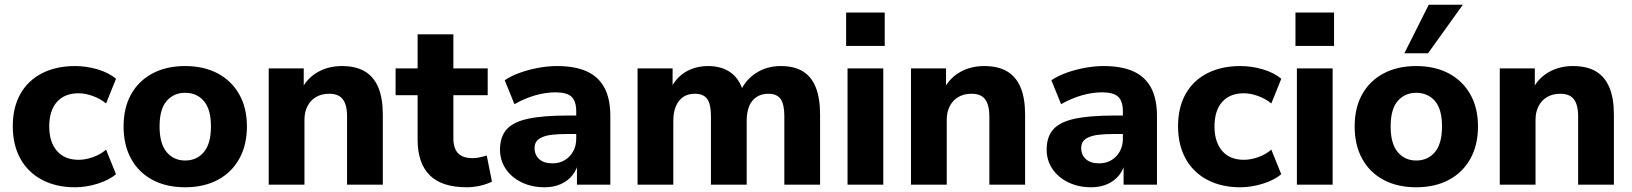

<svg xmlns="http://www.w3.org/2000/svg" viewBox="-20 -780 6892 811"><path d="M297 11Q217 11 157.5 -20.5Q98 -52 66 -110Q34 -168 34 -247Q34 -326 66 -383Q98 -440 157.5 -470.5Q217 -501 297 -501Q345 -501 392.5 -487Q440 -473 470 -447L428 -343Q404 -363 372 -374.5Q340 -386 312 -386Q253 -386 220.5 -349.5Q188 -313 188 -246Q188 -180 220.5 -142.5Q253 -105 312 -105Q340 -105 372 -116Q404 -127 428 -148L470 -44Q440 -19 392 -4Q344 11 297 11Z M762 11Q683 11 624.5 -20Q566 -51 534 -109Q502 -167 502 -246Q502 -325 534 -382Q566 -439 624.5 -470Q683 -501 762 -501Q841 -501 899.5 -470Q958 -439 990.5 -381.5Q1023 -324 1023 -246Q1023 -167 990.5 -109Q958 -51 899.5 -20Q841 11 762 11ZM762 -102Q811 -102 841 -137.5Q871 -173 871 -246Q871 -319 841 -353.5Q811 -388 762 -388Q714 -388 684 -353.5Q654 -319 654 -246Q654 -173 684 -137.5Q714 -102 762 -102Z M1115 0V-491H1263V-399H1252Q1275 -448 1320.5 -474.5Q1366 -501 1424 -501Q1483 -501 1521 -478.5Q1559 -456 1578 -410.5Q1597 -365 1597 -295V0H1446V-288Q1446 -322 1437.5 -343.5Q1429 -365 1412.5 -374.5Q1396 -384 1371 -384Q1339 -384 1315.5 -370.5Q1292 -357 1279 -332Q1266 -307 1266 -274V0Z M1951 11Q1846 11 1795 -40Q1744 -91 1744 -190V-378H1651V-491H1744V-635H1895V-491H2040V-378H1895V-196Q1895 -154 1914.5 -133Q1934 -112 1977 -112Q1990 -112 2004.5 -115Q2019 -118 2036 -123L2058 -13Q2037 -2 2008 4.5Q1979 11 1951 11Z M2280 11Q2226 11 2183 -10Q2140 -31 2116 -67Q2092 -103 2092 -148Q2092 -202 2120 -233.5Q2148 -265 2211 -278.5Q2274 -292 2378 -292H2431V-214H2379Q2340 -214 2313.5 -211Q2287 -208 2270 -200.5Q2253 -193 2245.5 -182Q2238 -171 2238 -154Q2238 -126 2257.5 -108Q2277 -90 2314 -90Q2343 -90 2365.5 -103.5Q2388 -117 2401 -140.5Q2414 -164 2414 -194V-309Q2414 -353 2394 -371.5Q2374 -390 2326 -390Q2286 -390 2241.5 -377.5Q2197 -365 2153 -340L2112 -441Q2138 -459 2175.5 -472.5Q2213 -486 2254 -493.5Q2295 -501 2332 -501Q2409 -501 2458.5 -478.5Q2508 -456 2533 -409.5Q2558 -363 2558 -290V0H2417V-99H2424Q2418 -65 2398.5 -40.5Q2379 -16 2349 -2.5Q2319 11 2280 11Z M2673 0V-491H2821V-399H2810Q2823 -430 2846 -453Q2869 -476 2901 -488.5Q2933 -501 2971 -501Q3028 -501 3066 -474Q3104 -447 3120 -391H3106Q3128 -442 3173.5 -471.5Q3219 -501 3278 -501Q3335 -501 3371.5 -478.5Q3408 -456 3426 -410.5Q3444 -365 3444 -295V0H3293V-290Q3293 -339 3277.5 -361.5Q3262 -384 3225 -384Q3197 -384 3176 -370.5Q3155 -357 3144.5 -331.5Q3134 -306 3134 -269V0H2983V-290Q2983 -339 2967.5 -361.5Q2952 -384 2915 -384Q2886 -384 2866 -370.5Q2846 -357 2835 -331.5Q2824 -306 2824 -269V0Z M3554 -586V-727H3717V-586ZM3560 0V-491H3711V0Z M3828 0V-491H3976V-399H3965Q3988 -448 4033.5 -474.5Q4079 -501 4137 -501Q4196 -501 4234 -478.5Q4272 -456 4291 -410.5Q4310 -365 4310 -295V0H4159V-288Q4159 -322 4150.5 -343.5Q4142 -365 4125.5 -374.5Q4109 -384 4084 -384Q4052 -384 4028.5 -370.5Q4005 -357 3992 -332Q3979 -307 3979 -274V0Z M4589 11Q4535 11 4492 -10Q4449 -31 4425 -67Q4401 -103 4401 -148Q4401 -202 4429 -233.5Q4457 -265 4520 -278.5Q4583 -292 4687 -292H4740V-214H4688Q4649 -214 4622.5 -211Q4596 -208 4579 -200.5Q4562 -193 4554.5 -182Q4547 -171 4547 -154Q4547 -126 4566.5 -108Q4586 -90 4623 -90Q4652 -90 4674.5 -103.5Q4697 -117 4710 -140.5Q4723 -164 4723 -194V-309Q4723 -353 4703 -371.5Q4683 -390 4635 -390Q4595 -390 4550.5 -377.5Q4506 -365 4462 -340L4421 -441Q4447 -459 4484.5 -472.5Q4522 -486 4563 -493.5Q4604 -501 4641 -501Q4718 -501 4767.5 -478.5Q4817 -456 4842 -409.5Q4867 -363 4867 -290V0H4726V-99H4733Q4727 -65 4707.5 -40.5Q4688 -16 4658 -2.5Q4628 11 4589 11Z M5219 11Q5139 11 5079.5 -20.5Q5020 -52 4988 -110Q4956 -168 4956 -247Q4956 -326 4988 -383Q5020 -440 5079.5 -470.5Q5139 -501 5219 -501Q5267 -501 5314.5 -487Q5362 -473 5392 -447L5350 -343Q5326 -363 5294 -374.5Q5262 -386 5234 -386Q5175 -386 5142.5 -349.5Q5110 -313 5110 -246Q5110 -180 5142.5 -142.5Q5175 -105 5234 -105Q5262 -105 5294 -116Q5326 -127 5350 -148L5392 -44Q5362 -19 5314 -4Q5266 11 5219 11Z M5452 -586V-727H5615V-586ZM5458 0V-491H5609V0Z M5962 11Q5883 11 5824.5 -20Q5766 -51 5734 -109Q5702 -167 5702 -246Q5702 -325 5734 -382Q5766 -439 5824.5 -470Q5883 -501 5962 -501Q6041 -501 6099.5 -470Q6158 -439 6190.5 -381.5Q6223 -324 6223 -246Q6223 -167 6190.5 -109Q6158 -51 6099.5 -20Q6041 11 5962 11ZM5962 -102Q6011 -102 6041 -137.5Q6071 -173 6071 -246Q6071 -319 6041 -353.5Q6011 -388 5962 -388Q5914 -388 5884 -353.5Q5854 -319 5854 -246Q5854 -173 5884 -137.5Q5914 -102 5962 -102ZM5912 -555 6015 -760H6159L6012 -555Z M6315 0V-491H6463V-399H6452Q6475 -448 6520.5 -474.5Q6566 -501 6624 -501Q6683 -501 6721 -478.5Q6759 -456 6778 -410.5Q6797 -365 6797 -295V0H6646V-288Q6646 -322 6637.5 -343.5Q6629 -365 6612.5 -374.5Q6596 -384 6571 -384Q6539 -384 6515.5 -370.5Q6492 -357 6479 -332Q6466 -307 6466 -274V0Z"/></svg>

Font: Nunito Sans 12pt ExtraLight ExtraBold
Style: Regular
Weight: 800
Version: Version 3.101;gftools[0.9.27]